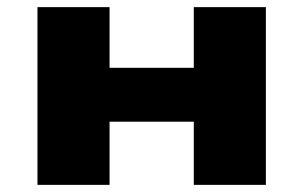

<svg xmlns="http://www.w3.org/2000/svg" viewBox="-20 -518 850 538"><path d="M85 0V-498H287V-328H523V-498H725V0H523V-177H287V0Z"/></svg>

Font: Nunito Sans 10pt Expanded Black
Style: Regular
Weight: 900
Width: 7
Designer: Vernon Adams
Foundry: Vernon Adams
Version: Version 3.101;gftools[0.9.27]